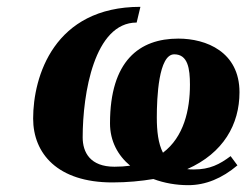

<svg xmlns="http://www.w3.org/2000/svg" viewBox="-20 -522 721 562"><path d="M77 -175C77 -73 148 12 309 12C353 12 393 8 429 2C461 14 496 20 531 20C582 20 630 0 675 -38L655 -65C623 -41 594 -26 548 -26C541 -26 534 -26 528 -27C634 -74 681 -158 681 -252C681 -370 584 -409 502 -409C388 -409 302 -344 302 -161C302 -109 325 -67 361 -37C347 -35 331 -34 315 -34C244 -34 222 -76 222 -120C222 -248 256 -456 380 -456L391 -502C138 -502 77 -298 77 -175ZM439 -178C439 -236 444 -363 490 -363C530 -363 536 -321 536 -274C536 -200 518 -121 457 -75C443 -102 439 -139 439 -178Z"/></svg>

Font: Heuristica
Style: Bold Italic
Weight: 700
Italic angle: -13°
Version: Version 1.0.1